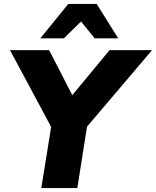

<svg xmlns="http://www.w3.org/2000/svg" viewBox="-20 -961 797 981"><path d="M191 0 249 -360 270 -259 31 -705H231L363 -448H327L540 -705H757L378 -259L432 -360L375 0ZM186 -765 329 -941H474L584 -765H464L394 -851L306 -765Z"/></svg>

Font: Nunito Sans 12pt Black
Style: Italic
Weight: 900
Italic angle: -9°
Designer: Vernon Adams
Foundry: Vernon Adams
Version: Version 3.101;gftools[0.9.27]